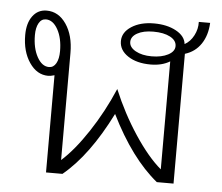

<svg xmlns="http://www.w3.org/2000/svg" viewBox="-45 -625 779 675"><g transform="rotate(5 344.0 -287.0)"><path d="M670 -574Q668 -530 647.5 -499.5Q627 -469 591 -458V0H532Q439 -76 365 -226Q289 -74 199 0H141V-343Q127 -339 119 -339Q79 -339 52.5 -378Q26 -417 26 -475Q26 -517 44.5 -542Q63 -567 94 -567Q136 -567 163 -527.5Q190 -488 190 -426V-48Q235 -88 282.5 -160Q330 -232 365 -314Q400 -230 448 -157.5Q496 -85 542 -46V-427Q514 -410 474 -410Q425 -410 394 -430.5Q363 -451 363 -483Q363 -514 394.5 -534.5Q426 -555 474 -555Q520 -555 552 -537.5Q584 -520 587 -492Q607 -503 619 -526Q631 -549 630 -574ZM153 -429Q153 -475 136 -505.5Q119 -536 94 -536Q78 -536 69 -520Q60 -504 60 -478Q60 -432 77 -401Q94 -370 119 -370Q135 -370 144 -386Q153 -402 153 -429ZM556 -482Q556 -502 533.5 -514Q511 -526 474 -526Q439 -526 417.5 -514Q396 -502 396 -483Q396 -464 418.5 -451.5Q441 -439 475 -439Q510 -439 533 -451Q556 -463 556 -482Z"/></g></svg>

Font: KoHo Light
Style: Regular
Weight: 300
Version: Version 1.000; ttfautohint (v1.6)